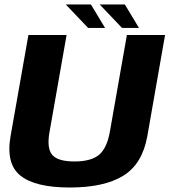

<svg xmlns="http://www.w3.org/2000/svg" viewBox="-20 -831 755 855"><path d="M290.5 4Q444 4 529 -48.5Q614 -101 636 -224.5L715 -675H545L469 -243Q456 -171 420.8 -141.5Q385.5 -112 311.5 -112Q237.5 -112 212.5 -141.5Q187.5 -171 200.5 -243L276.5 -675H106.5L27 -224.5Q5.5 -101 71.5 -48.5Q137.5 4 290.5 4ZM523.5 -706.5H599L536 -811H424ZM372.5 -706.5H448L385 -811H273Z"/></svg>

Font: Anybody Thin
Style: Bold Italic
Weight: 700
Italic angle: -10°
Version: Version 1.113;gftools[0.9.25]